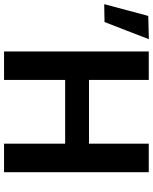

<svg xmlns="http://www.w3.org/2000/svg" viewBox="-30 -830 754 946"><g transform="rotate(90 347.0 -357.0)"><path d="M127.5 0V-713H268V-418.5H582V-713H722.5V0H582V-301H268V0ZM-105.5 -493.5Q-91 -548 -76.5 -602.5Q-62 -657 -47.5 -710.5L67 -713.5Q45.5 -657.5 24.5 -603Q3.5 -548.5 -17.5 -495Z"/></g></svg>

Font: Commissioner SemiBold
Style: Regular
Weight: 600
Designer: Kostas Bartsokas
Foundry: Kostas Bartsokas
Version: Version 1.000; ttfautohint (v1.8.3)